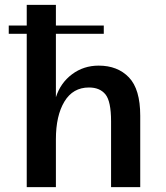

<svg xmlns="http://www.w3.org/2000/svg" viewBox="-20 -770 681 790"><path d="M90 -631H16V-665H90V-750H210V-665H407V-631H210V-370Q229 -429 276.5 -464.5Q324 -500 386 -500Q464 -500 510.5 -451.5Q557 -403 557 -294V0H437V-271Q437 -353 414 -381.5Q391 -410 346 -410Q280 -410 245 -352Q210 -294 210 -197V0H90Z"/></svg>

Font: Moderustic Med
Style: Regular
Weight: 500
Designer: Tural Alisoy
Foundry: TAFT Foundry
Version: Version 2.110